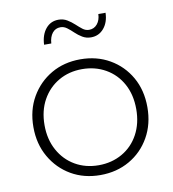

<svg xmlns="http://www.w3.org/2000/svg" viewBox="-81 -791 782 866"><g transform="rotate(-10 310.0 -357.5)"><path d="M310 4Q235 4 176.5 -30Q118 -64 83.5 -124Q49 -184 49 -261Q49 -339 83.5 -398.5Q118 -458 176.5 -492Q235 -526 310 -526Q385 -526 444 -492Q503 -458 537 -398.5Q571 -339 571 -261Q571 -184 537 -124Q503 -64 444 -30Q385 4 310 4ZM310 -41Q370 -41 418 -68.5Q466 -96 493 -146Q520 -196 520 -261Q520 -327 493 -376.5Q466 -426 418 -453.5Q370 -481 310 -481Q250 -481 202.5 -453.5Q155 -426 127.5 -376.5Q100 -327 100 -261Q100 -196 127.5 -146Q155 -96 202.5 -68.5Q250 -41 310 -41ZM376 -615Q354 -615 336.5 -625.5Q319 -636 305 -649.5Q291 -663 277 -673.5Q263 -684 247 -684Q224 -684 210 -666.5Q196 -649 194 -619H161Q163 -664 185.5 -691.5Q208 -719 244 -719Q266 -719 283.5 -708.5Q301 -698 315.5 -684.5Q330 -671 343.5 -660.5Q357 -650 373 -650Q396 -650 410.5 -667.5Q425 -685 426 -713H459Q458 -670 435 -642.5Q412 -615 376 -615Z"/></g></svg>

Font: Montserrat Thin Light
Style: Regular
Weight: 300
Version: Version 9.000